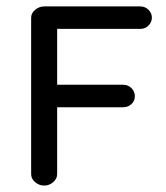

<svg xmlns="http://www.w3.org/2000/svg" viewBox="-20 -566 516 598"><path d="M364 -232H158V-24Q158 -9 145.5 1.5Q133 12 118 12Q102 12 89.5 1.5Q77 -9 77 -24V-511Q77 -525 89.5 -535.5Q102 -546 118 -546H417Q432 -546 442.5 -535.5Q453 -525 453 -511Q453 -497 442.5 -486.5Q432 -476 417 -476H158V-302H364Q379 -302 389.5 -291.5Q400 -281 400 -266Q400 -252 389.5 -242Q379 -232 364 -232Z"/></svg>

Font: Hoogli Semibold
Style: Regular
Weight: 600
Designer: Anand Singh Naorem
Foundry: Brand New Type
Version: Version 1.00 b007